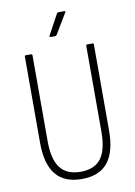

<svg xmlns="http://www.w3.org/2000/svg" viewBox="-93 -900 679 967"><g transform="rotate(-10 246.5 -416.0)"><path d="M247 8Q157 8 113.5 -46Q70 -100 70 -209V-649Q70 -655 75 -655H104Q109 -655 109 -649V-209Q109 -117 142.5 -73Q176 -29 247 -29Q318 -29 351 -73Q384 -117 384 -209V-649Q384 -655 389 -655H418Q423 -655 423 -649V-209Q423 -100 379.5 -46Q336 8 247 8ZM213 -724Q211 -724 210 -726Q209 -728 210 -730L267 -835Q271 -840 275 -840H306Q309 -840 310 -838Q311 -836 309 -833L246 -728Q243 -724 239 -724Z"/></g></svg>

Font: Sofia Sans Condensed ExtraLight
Style: Regular
Weight: 250
Version: Version 4.100